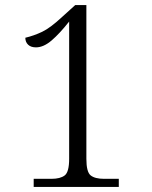

<svg xmlns="http://www.w3.org/2000/svg" viewBox="-20 -738 599 758"><path d="M113 0V-32H183Q218 -32 235.5 -45.5Q253 -59 253 -111V-653Q216 -606 184 -578.5Q152 -551 122 -551Q102 -551 91 -561.5Q80 -572 80 -589Q114 -597 146.5 -612.5Q179 -628 225 -671L277 -718H321V-111Q321 -59 338 -45.5Q355 -32 391 -32H449V0Z"/></svg>

Font: Noto Serif Tamil Light
Style: Regular
Weight: 300
Designer: Indian Type Foundry, Tom Grace, and the Monotype Design Team
Foundry: Monotype Imaging Inc.
Version: Version 2.004; ttfautohint (v1.8.4.7-5d5b)